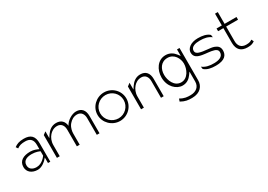

<svg xmlns="http://www.w3.org/2000/svg" viewBox="8 -1510 3608 2585"><g transform="rotate(-30 1812.0 -217.5)"><path d="M44 -132C44 -55 106 -4 197 -4C270 -4 332 -72 332 -72L358 -101V-15H394V-302C394 -414 343 -462 236 -462C166 -462 125 -445 88 -417L109 -386C144 -413 182 -421 236 -421C310 -421 351 -385 351 -302V-234L330 -244C330 -244 280 -268 227 -268C121 -268 44 -229 44 -132ZM91 -133C91 -211 163 -229 227 -229C295 -229 339 -207 351 -202V-134C348 -130 291 -43 200 -43C141 -43 91 -70 91 -133Z M497 -15H541V-187C541 -247 564 -296 593 -329C619 -359 659 -386 712 -386C777 -386 807 -335 807 -276V-15H851V-187C851 -208 854 -229 859 -247C873 -300 895 -320 903 -329C929 -359 969 -386 1022 -386C1087 -386 1117 -335 1117 -276V-15H1159V-284C1159 -373 1116 -428 1030 -428C965 -428 880 -376 848 -311C840 -384 797 -428 720 -428C649 -428 602 -387 568 -337L541 -296V-402L497 -369Z M1259 -241C1259 -119 1361 -19 1484 -19C1607 -19 1707 -118 1707 -241C1707 -364 1607 -462 1484 -462C1361 -462 1259 -363 1259 -241ZM1301 -241C1301 -342 1384 -421 1484 -421C1584 -421 1665 -341 1665 -241C1665 -141 1584 -60 1484 -60C1384 -60 1301 -140 1301 -241Z M1805 -15H1849V-187C1849 -247 1872 -296 1901 -329C1927 -359 1967 -386 2020 -386C2085 -386 2115 -335 2115 -276V-15H2157V-284C2157 -373 2114 -428 2028 -428C1957 -428 1910 -387 1876 -337L1849 -296V-402L1805 -369Z M2257 -246C2257 -103 2357 -11 2452 -11C2519 -11 2564 -46 2596 -91L2623 -129V26C2623 107 2564 154 2478 154C2429 154 2384 153 2320 115L2306 155C2372 193 2420 197 2478 197C2608 197 2666 118 2666 32V-471H2627V-370L2600 -405C2567 -448 2520 -482 2452 -482C2329 -482 2257 -367 2257 -246ZM2305 -260C2305 -350 2353 -437 2458 -437C2561 -437 2613 -339 2613 -260C2613 -175 2561 -58 2458 -58C2349 -58 2305 -177 2305 -260Z M2764 -342C2764 -271 2815 -248 2884 -236C2936 -226 3006 -226 3058 -209C3081 -202 3110 -187 3110 -150C3110 -80 3039 -60 2967 -60C2892 -60 2841 -71 2789 -109L2795 -70C2839 -30 2903 -19 2973 -19C3117 -19 3157 -81 3157 -150C3157 -206 3127 -231 3084 -248C3027 -270 2929 -263 2860 -287C2839 -294 2811 -307 2811 -342C2811 -406 2886 -421 2949 -421C3024 -421 3075 -410 3127 -372L3121 -411C3077 -451 3013 -462 2943 -462C2828 -462 2764 -402 2764 -342Z M3229 -407H3311V-175C3313 -72 3365 -19 3468 -19C3527 -19 3550 -31 3577 -50L3559 -85C3539 -70 3519 -60 3468 -60C3392 -60 3354 -107 3354 -181V-407H3539V-449H3354V-632H3311V-449H3229Z"/></g></svg>

Font: Charger Sport
Style: HL
Weight: 100
Designer: Jasper
Foundry: Cannot Into Space Fonts
Version: Version 1.1